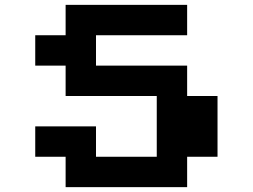

<svg xmlns="http://www.w3.org/2000/svg" viewBox="-20 -770 1040 790"><path d="M250 -750H750V-625H375V-500H750V-375H875V-125H750V0H250V-125H125V-250H375V-125H625V-375H250V-500H125V-625H250Z"/></svg>

Font: Dogica Pixel
Style: Bold
Weight: 700
Designer: Roberto Mocci
Version: Version 001.000